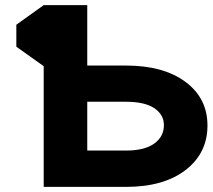

<svg xmlns="http://www.w3.org/2000/svg" viewBox="-20 -731 832 751"><path d="M43.9 -634.3 150.9 -710.9H321.3V-474.6H472.7Q619.6 -474.6 705.6 -410.6Q791.5 -346.7 791.5 -240.2Q791.5 -131.8 705.8 -65.9Q620.1 0 472.7 0H150.9V-472.2L43.9 -548.3ZM472.7 -333H321.3V-142.1H472.7Q545.4 -142.1 583.3 -169.4Q621.1 -196.8 621.1 -241.2Q621.1 -282.7 583.5 -307.9Q545.9 -333 472.7 -333Z"/></svg>

Font: Bert Sans Black
Style: Regular
Weight: 900
Designer: Christian Robertson, Adam Twardoch, & Cristiano Sobral
Foundry: Google
Version: Version 12.135;January 10, 2020;FontCreator 12.0.0.2547 64-b